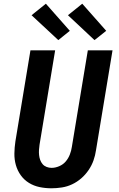

<svg xmlns="http://www.w3.org/2000/svg" viewBox="-20 -1006 640 1034"><path d="M257 8Q224 8 193 1.5Q162 -5 136 -21Q110 -37 92 -62Q74 -87 65.5 -117Q57 -147 57.5 -179.5Q58 -212 63 -245L144 -735H277L193 -227Q191 -213 190 -199Q189 -185 190.5 -171Q192 -157 196.5 -144.5Q201 -132 209.5 -122Q218 -112 231 -107Q244 -102 258 -102Q278 -102 299 -111Q320 -120 334 -136.5Q348 -153 356 -173.5Q364 -194 367 -215L453 -735H586L497 -197Q493 -169 483.5 -142Q474 -115 457 -90Q440 -65 417.5 -45.5Q395 -26 368.5 -13.5Q342 -1 313.5 3.5Q285 8 257 8ZM489 -790 346 -924 423 -986 552 -840ZM294 -790 150 -924 227 -986 356 -840Z"/></svg>

Font: Iosevka Aile Extrabold Oblique
Style: Regular
Weight: 800
Italic angle: -9°
Designer: Belleve Invis
Foundry: Belleve Invis
Version: Version 31.1.0; ttfautohint (v1.8.4)